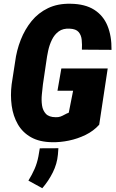

<svg xmlns="http://www.w3.org/2000/svg" viewBox="-20 -741 613 1013"><path d="M548.3 -379.9 503.4 -83Q473.6 -49.8 431.6 -29.3Q389.6 -8.8 343.8 0.7Q297.9 10.3 254.4 9.3Q188.5 8.3 143.8 -16.8Q99.1 -42 74.2 -85.2Q49.3 -128.4 41.7 -183.1Q34.2 -237.8 41.5 -296.4L59.6 -413.6Q67.4 -475.1 89.4 -530.8Q111.3 -586.4 146.7 -629.9Q182.1 -673.3 233.4 -698Q284.7 -722.7 352.5 -721.2Q428.7 -720.2 476.8 -689.7Q524.9 -659.2 547.1 -605Q569.3 -550.8 568.4 -478L412.1 -479Q413.6 -505.9 411.1 -530.8Q408.7 -555.7 394.8 -572Q380.9 -588.4 347.7 -589.8Q312.5 -591.8 290 -575.4Q267.6 -559.1 254.2 -531.7Q240.7 -504.4 234.1 -473.1Q227.5 -441.9 224.1 -415L206.5 -295.9Q203.6 -271.5 200.7 -241.9Q197.8 -212.4 201.7 -185.3Q205.6 -158.2 221.9 -140.6Q238.3 -123 273.4 -122.6Q288.6 -122.1 299.1 -126Q309.6 -129.9 319.8 -135.7Q330.1 -141.6 342.8 -146.5L365.7 -262.2H283.2L303.7 -379.9ZM288.1 41 285.6 74.2Q281.2 123.5 258.5 168.9Q235.8 214.4 203.1 252L129.9 211.9Q148.9 181.2 162.4 150.4Q175.8 119.6 182.6 84.5L189.9 41.5Z"/></svg>

Font: Roboto Condensed Black
Style: Italic
Weight: 900
Italic angle: -12°
Designer: Christian Robertson
Foundry: Google
Version: Version 3.008; 2023